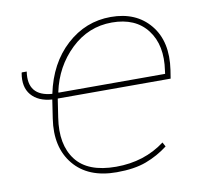

<svg xmlns="http://www.w3.org/2000/svg" viewBox="-80 -811 1001 912"><g transform="rotate(-10 420.0 -354.5)"><path d="M203.6 -412.1 204.6 -409.2H718.3L720.2 -424.3Q738.3 -544.9 681.6 -619.1Q625 -693.4 511.2 -693.4Q397.5 -693.4 313.2 -612.5Q229 -531.7 203.6 -412.1ZM649.4 -90.3 660.6 -69.3Q612.3 -32.2 554.7 -10.5Q497.1 11.2 411.6 11.2Q273.9 11.2 204.6 -73Q135.3 -157.2 155.8 -292.5L168.5 -376.5Q168.5 -378.4 169.4 -382.3Q102.1 -387.2 69.1 -426.3Q36.1 -465.3 47.9 -531.7L49.3 -534.2H72.8Q55.2 -417.5 174.3 -408.7Q204.1 -551.8 296.4 -636Q388.7 -720.2 510.7 -720.2Q632.8 -720.2 699.7 -638.9Q766.6 -557.6 746.6 -422.9L740.2 -382.3H195.8Q194.8 -378.4 194.8 -376.5L182.1 -292.5Q162.6 -165 219.7 -90.1Q276.9 -15.1 413.1 -15.1Q549.3 -15.1 649.4 -90.3Z"/></g></svg>

Font: Roboto-ThinItalic
Style: Italic
Weight: 250
Italic angle: -12°
Designer: Google
Version: Version 1.100141; 2013; ttfautohint (v0.94.14-c901) -l 8 -r 